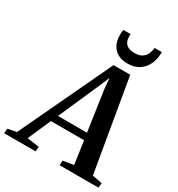

<svg xmlns="http://www.w3.org/2000/svg" viewBox="-296 -1120 1166 1261"><g transform="rotate(30 287.0 -489.5)"><path d="M-72.5 0 -69 -36 -3 -49 326.5 -746.5H453L572 -50L646 -36L643.5 0H348L350.5 -36L430.5 -49L405.5 -222.5H154L78 -49L169.5 -36L166.5 0ZM177.5 -275H397.5L352.5 -583L346 -661L317.5 -593ZM400.5 -801Q359.5 -801 332.5 -814.2Q305.5 -827.5 290 -848.8Q274.5 -870 268.5 -895.5Q262.5 -921 263.5 -945.5Q263.5 -955.5 264.5 -963.8Q265.5 -972 267 -979H322Q319 -950 326 -928.8Q333 -907.5 352.5 -895.8Q372 -884 406 -884Q443 -884 463.5 -898.8Q484 -913.5 493.2 -935.5Q502.5 -957.5 503.5 -979H558.5Q559 -928.5 540.8 -888.2Q522.5 -848 487.2 -824.5Q452 -801 400.5 -801Z"/></g></svg>

Font: Merriweather 60pt SemiBold
Style: Italic
Weight: 600
Italic angle: -7.8°
Version: Version 2.101